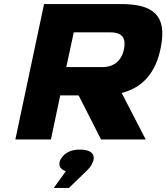

<svg xmlns="http://www.w3.org/2000/svg" viewBox="-20 -690 823 950"><path d="M577 -670H198L56 0H232L278 -218H369L480 0H701L582 -230C688 -257 752 -332 776 -457C807 -616 737 -670 577 -670ZM246 240H321L412 152C433 132 435 120 441 107L442 105C451 73 430 50 375 50C321 50 291 74 276 106V108C269 130 278 148 306 157ZM308 -358 345 -530H525C591 -530 602 -495 594 -450C582 -383 536 -358 488 -358Z"/></svg>

Font: LT Wave Black
Style: Italic
Weight: 900
Designer: Daniel Lyons
Version: Version 2.5 (Glyphs App)